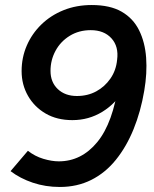

<svg xmlns="http://www.w3.org/2000/svg" viewBox="-20 -732 614 764"><path d="M345 -712Q418 -712 464 -685.5Q510 -659 533.5 -611.5Q557 -564 561.5 -502.5Q566 -441 554 -371Q540 -288 511.5 -218Q483 -148 441 -96Q399 -44 343 -16Q287 12 218 12Q161 12 110.5 -5Q60 -22 22 -51L91 -132Q119 -110 152.5 -100Q186 -90 214 -90Q304 -90 367 -166.5Q430 -243 452 -401L474 -377Q441 -320 387 -287Q333 -254 268 -254Q207 -254 162 -280Q117 -306 91.5 -350.5Q66 -395 66 -449Q66 -503 86.5 -550.5Q107 -598 144.5 -634.5Q182 -671 233 -691.5Q284 -712 345 -712ZM341 -612Q294 -612 257.5 -589.5Q221 -567 201 -530Q181 -493 181 -450Q181 -405 210 -377.5Q239 -350 286 -350Q329 -350 363 -368.5Q397 -387 419.5 -419.5Q442 -452 446 -494Q453 -547 423.5 -579.5Q394 -612 341 -612Z"/></svg>

Font: Figtree Light SemiBold
Style: Italic
Weight: 600
Italic angle: -9.5°
Version: Version 2.001;gftools[0.9.30]